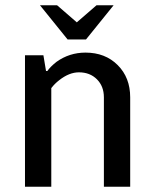

<svg xmlns="http://www.w3.org/2000/svg" viewBox="-20 -710 585 730"><path d="M237 -560 132 -690H197L272 -625L347 -690H412L307 -560ZM75 0V-500H145L155 -440H160Q171 -456 195 -475Q244 -510 305 -510Q380 -510 427.5 -462.5Q475 -415 475 -340V0H375V-340Q375 -382 348.5 -408.5Q322 -435 280 -435Q243 -435 205 -405Q188 -392 175 -375V0Z"/></svg>

Font: Scada
Style: Regular
Weight: 400
Designer: Jovanny Lemonad
Foundry: Jovanny Lemonad
Version: Version 4.100;PS 004.100;hotconv 1.0.88;makeotf.lib2.5.64775